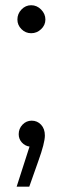

<svg xmlns="http://www.w3.org/2000/svg" viewBox="-20 -555 238 727"><path d="M43 151.9 91.8 0Q74.7 -2.4 62.7 -15.6Q50.8 -28.8 50.8 -46.9Q50.8 -67.9 65.2 -83Q79.6 -98.1 100.1 -98.1Q121.1 -98.1 135.5 -82.8Q149.9 -67.4 149.9 -42Q149.9 -13.7 125 55.2L90.8 151.9ZM45.9 -481Q45.9 -502.9 61.3 -519Q76.7 -535.2 98.1 -535.2Q119.6 -535.2 135.7 -518.8Q151.9 -502.4 151.9 -481Q151.9 -460 135.7 -444.6Q119.6 -429.2 98.1 -429.2Q76.7 -429.2 61.3 -444.6Q45.9 -460 45.9 -481Z"/></svg>

Font: Lumene Sans
Style: Regular
Weight: 400
Designer: Deni Anggara
Version: Version 1.003;Glyphs 3.1.2 (3151)